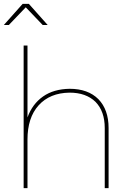

<svg xmlns="http://www.w3.org/2000/svg" viewBox="-52 -979 650 999"><path d="M460 -463C424 -499 374 -517 310 -517C255 -516 209 -503 172 -477C135 -451 108 -415 91 -368V-742H71V0H91V-253C91 -328 110 -388 149 -431C188 -474 241 -496 310 -497C367 -497 412 -481 445 -449C477 -416 493 -371 493 -313V0H513V-313C513 -377 495 -427 460 -463ZM196 -849 98 -959H66L-32 -849H-6L82 -941L170 -849Z"/></svg>

Font: Argentum Sans Thin
Style: Regular
Weight: 250
Designer: Julieta Ulanovsky
Foundry: Julieta Ulanovsky
Version: Version 5.001;February 15, 2019;FontCreator 11.5.0.2425 64-b